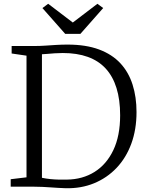

<svg xmlns="http://www.w3.org/2000/svg" viewBox="-20 -986 775 1014"><path d="M326.5 8Q307.5 7.5 287.2 6.2Q267 5 245.8 3.5Q224.5 2 203.5 1Q182.5 0 162 0H36.5V-39.5L120 -49.5V-692L41.5 -703.5V-743H161Q190.5 -743 219.5 -745Q248.5 -747 277.8 -748.8Q307 -750.5 337 -750.5Q433.5 -750.5 502.8 -724.8Q572 -699 615.8 -651.8Q659.5 -604.5 680.2 -539Q701 -473.5 701 -394Q701 -302 673.5 -227.2Q646 -152.5 595.8 -99.5Q545.5 -46.5 477 -18.2Q408.5 10 326.5 8ZM333.5 -37.5Q416 -38.5 479.2 -78Q542.5 -117.5 578.5 -193Q614.5 -268.5 614.5 -377Q614.5 -459.5 595.2 -521.2Q576 -583 538.2 -624Q500.5 -665 443.8 -685.5Q387 -706 311.5 -706Q289 -706 268.8 -704.5Q248.5 -703 231.2 -701.5Q214 -700 201.5 -699.5V-47Q224 -42.5 246 -40.2Q268 -38 289.8 -37.5Q311.5 -37 333.5 -37.5ZM324.5 -807 204 -943.5 234.5 -966 364.5 -867 494.5 -966 525 -943.5 404.5 -807Z"/></svg>

Font: Merriweather 36pt Light
Style: Regular
Weight: 300
Designer: Eben Sorkin
Foundry: Eben Sorkin
Version: Version 2.100